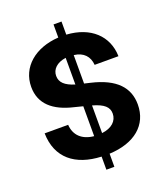

<svg xmlns="http://www.w3.org/2000/svg" viewBox="-161 -928 976 1129"><g transform="rotate(-20 326.5 -363.5)"><path d="M308 91H358V9C516 2 613 -78 613 -207C613 -313 546 -386 396 -421L358 -430V-608C418 -601 450 -565 454 -512H603C600 -640 507 -727 358 -736V-818H308V-736C161 -727 59 -641 59 -517C59 -411 131 -348 257 -319L308 -306V-119C235 -126 191 -167 187 -234H40C43 -79 146 2 308 9ZM219 -528C219 -569 251 -601 308 -609V-442C247 -461 219 -487 219 -528ZM358 -120V-293C429 -273 456 -247 456 -207C456 -161 420 -127 358 -120Z"/></g></svg>

Font: Wafeq
Style: Bold
Weight: 700
Designer: Rasmus Andersson & Azza Alameddine
Foundry: Google & TypeTogether
Version: Version 3.000;FEAKit 1.0